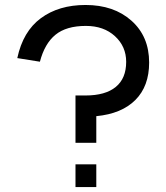

<svg xmlns="http://www.w3.org/2000/svg" viewBox="-20 -755 672 775"><path d="M582 -502.4Q582 -407.2 526.6 -351.6Q471.2 -295.9 368.7 -286.1V-178.7H284.7V-369.6H325.2Q405.3 -369.6 447.3 -404.1Q489.3 -438.5 489.3 -505.4Q489.3 -567.4 444.1 -608.9Q398.9 -650.4 326.7 -650.4Q247.6 -650.4 203.9 -614.7Q160.2 -579.1 141.1 -505.9L49.8 -520.5Q72.8 -628.4 145 -681.6Q217.3 -734.9 325.2 -734.9Q439.5 -734.9 510.7 -671.4Q582 -607.9 582 -502.4ZM368.7 0H284.7V-91.8H368.7Z"/></svg>

Font: Vela Sans Med
Style: Regular
Weight: 500
Designer: Principal design: Mikhail Sharanda - project Manrope.
Design modification: Ravid Balaliev
Foundry: Mikhail Sharanda
Version: Version 1.001